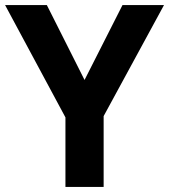

<svg xmlns="http://www.w3.org/2000/svg" viewBox="-20 -734 664 754"><path d="M312 -420 461 -714H624L387 -278V0H237V-273L0 -714H164Z"/></svg>

Font: Noto Sans Bengali
Style: Bold
Weight: 700
Designer: Jelle Bosma - Monotype Design Team
Foundry: Monotype Imaging Inc.
Version: Version 2.003; ttfautohint (v1.8.4.7-5d5b)